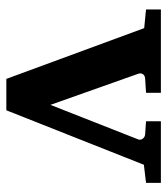

<svg xmlns="http://www.w3.org/2000/svg" viewBox="19 -547 528 606"><g transform="rotate(90 283.0 -244.0)"><path d="M500 -434.1 328.1 0H229L68.8 -435.1L9.8 -440.9V-487.8H272.9V-440.9L227.1 -438Q217.8 -437 213.9 -430.7Q210 -424.3 212.9 -416L311 -139.2L419.9 -416Q422.9 -423.3 418 -430.2Q413.1 -437 404.8 -438L362.8 -440.9V-487.8H557.1V-440.9Z"/></g></svg>

Font: Charis SIL Eur
Style: Bold
Weight: 700
Foundry: SIL International
Version: Version 5.000